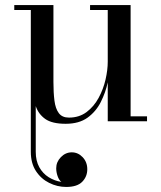

<svg xmlns="http://www.w3.org/2000/svg" viewBox="-20 -480 638 760"><path d="M497 -460V-19.5H562V0H406.5V-154Q398 -114 379 -76.2Q360 -38.5 326.5 -14.2Q293 10 240 10Q186 10 159 -9.2Q132 -28.5 121.5 -60V121Q121.5 156.5 135.5 181.8Q149.5 207 172.8 221.5Q196 236 223 240Q213.5 233 208 217.2Q202.5 201.5 202.5 186Q202.5 161 221 142Q239.5 123 264 123Q289 123 307.2 142.2Q325.5 161.5 325.5 190Q325.5 219 305.5 239.5Q285.5 260 242 260Q207 260 174.8 244Q142.5 228 122.2 197Q102 166 102 121V-440.5H36.5V-460H191.5V-155.5Q191.5 -113.5 195.5 -81.8Q199.5 -50 212.8 -32.2Q226 -14.5 253 -14.5Q293.5 -14.5 322.8 -36.5Q352 -58.5 370.5 -92.8Q389 -127 397.8 -165.2Q406.5 -203.5 406.5 -235.5V-440.5H336.5V-460Z"/></svg>

Font: Bodoni Moda SC 11pt
Style: Regular
Weight: 400
Version: Version 2.005